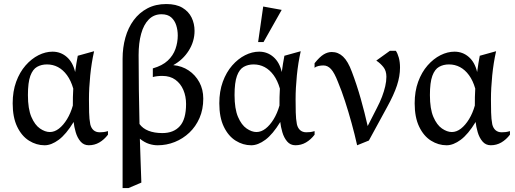

<svg xmlns="http://www.w3.org/2000/svg" viewBox="-20 -723 2603 971"><path d="M205.6 11.7Q164 11.7 126.8 -11.6Q89.6 -34.9 66.9 -82.2Q44.1 -129.4 44.1 -200.4Q44.1 -261.1 61.8 -309.6Q79.6 -358.1 109.4 -392.1Q139.3 -426.1 174.7 -443.9Q210.2 -461.7 245.6 -461.7Q287.1 -461.7 317.9 -434.8Q348.7 -407.9 360 -358.7Q362.8 -380.3 366.4 -402.3Q369.9 -424.2 373.3 -441L455.9 -464Q442.7 -405.4 436.3 -341.4Q429.9 -277.4 429.9 -220.3Q429.9 -188.6 430.7 -154.4Q431.5 -120.2 436.5 -94.6Q441 -75.4 453 -64.7Q465.1 -54 484 -54Q494.1 -54 503.2 -55Q512.3 -55.9 526 -59.9V-41.9Q506.6 -16.6 482.3 -2.5Q458 11.6 429 11.6Q403.3 11.6 387 -7.7Q370.8 -26.9 362.8 -54.7Q354.8 -82.4 352.4 -106.1Q314.5 -43.9 277.1 -16.1Q239.7 11.7 205.6 11.7ZM232 -55.3Q255.9 -55.3 278.2 -72.6Q300.4 -89.9 318.9 -120.1Q337.4 -150.4 348.4 -189.2Q348.3 -212.9 348.7 -232.1Q349.1 -251.4 350.5 -274.9Q339 -315.2 318.9 -342.7Q298.9 -370.1 273.2 -383.7Q247.6 -397.2 217.7 -397.2Q189.2 -397.2 167.5 -384.9Q145.7 -372.7 133.4 -339.3Q121.2 -305.9 121.2 -242.1Q121.2 -172.5 138.7 -131.7Q156.3 -90.8 182.2 -73.1Q208.1 -55.3 232 -55.3Z M600 228V-425.7Q600 -482.4 614 -532.6Q628 -582.8 656.1 -620.9Q684.2 -659 725.6 -680.8Q767 -702.6 820.9 -702.6Q870.9 -702.6 902.5 -683.8Q934 -665 949 -634.1Q963.9 -603.2 963.9 -566.9Q963.9 -513.9 934.7 -467.3Q905.5 -420.6 856.2 -393.6Q899.9 -389.6 934 -366.8Q968 -344.1 988 -307.4Q1008 -270.8 1008 -224.3Q1008 -169.9 989.1 -126.4Q970.1 -82.9 937.7 -52.2Q905.2 -21.5 863.9 -4.9Q822.5 11.7 777 11.7Q755.9 11.7 733.8 4.7Q711.7 -2.2 687.3 -21.4Q688.8 32.1 690.9 87.6Q693 143.1 694.9 200.4L630.1 228ZM801.1 -50Q858.3 -50 889.6 -85.2Q921 -120.3 921 -197Q921 -235.9 907.3 -268.1Q893.6 -300.2 867.1 -319.6Q840.5 -339.1 801 -339.1Q773.3 -339.1 752.9 -333.4V-377.1Q801.1 -390.9 828.4 -416.5Q855.6 -442.1 867.3 -475.3Q879 -508.6 879 -543.6Q879 -570.8 871.2 -595.2Q863.5 -619.6 845.7 -635.3Q827.9 -650.9 796.9 -650.9Q758.4 -650.9 732.5 -624.7Q706.5 -598.4 693.8 -552.1Q681 -505.7 681 -444.6Q681 -354.6 682.3 -268.1Q683.6 -181.7 685.5 -95.9Q701.6 -73.1 731.3 -61.5Q761 -50 801.1 -50Z M1250.6 11.7Q1209 11.7 1171.8 -11.6Q1134.6 -34.9 1111.9 -82.2Q1089.1 -129.4 1089.1 -200.4Q1089.1 -261.1 1106.8 -309.6Q1124.6 -358.1 1154.4 -392.1Q1184.3 -426.1 1219.7 -443.9Q1255.2 -461.7 1290.6 -461.7Q1332.1 -461.7 1362.9 -434.8Q1393.7 -407.9 1405 -358.7Q1407.8 -380.3 1411.4 -402.3Q1414.9 -424.2 1418.3 -441L1500.9 -464Q1487.7 -405.4 1481.3 -341.4Q1474.9 -277.4 1474.9 -220.3Q1474.9 -188.6 1475.7 -154.4Q1476.5 -120.2 1481.5 -94.6Q1486 -75.4 1498 -64.7Q1510.1 -54 1529 -54Q1539.1 -54 1548.2 -55Q1557.3 -55.9 1571 -59.9V-41.9Q1551.6 -16.6 1527.3 -2.5Q1503 11.6 1474 11.6Q1448.3 11.6 1432 -7.7Q1415.8 -26.9 1407.8 -54.7Q1399.8 -82.4 1397.4 -106.1Q1359.5 -43.9 1322.1 -16.1Q1284.7 11.7 1250.6 11.7ZM1277 -55.3Q1300.9 -55.3 1323.2 -72.6Q1345.4 -89.9 1363.9 -120.1Q1382.4 -150.4 1393.4 -189.2Q1393.3 -212.9 1393.7 -232.1Q1394.1 -251.4 1395.5 -274.9Q1384 -315.2 1363.9 -342.7Q1343.9 -370.1 1318.2 -383.7Q1292.6 -397.2 1262.7 -397.2Q1234.2 -397.2 1212.5 -384.9Q1190.7 -372.7 1178.4 -339.3Q1166.2 -305.9 1166.2 -242.1Q1166.2 -172.5 1183.7 -131.7Q1201.3 -90.8 1227.2 -73.1Q1253.1 -55.3 1277 -55.3ZM1285.4 -510.1 1311.1 -690 1404.6 -673 1312.6 -510.1Z M1786.1 11.7Q1774 -43.1 1758.1 -100.4Q1742.3 -157.8 1724.9 -211.3Q1707.5 -264.9 1689 -308.9Q1671.1 -355.3 1654 -373.7Q1637 -392 1616 -392Q1604 -392 1591.4 -389.5Q1578.9 -387 1570.9 -380V-403.3Q1596.6 -435.3 1616.8 -447.7Q1637.1 -460 1658 -460Q1690.5 -460 1715.2 -436.5Q1740 -413 1759.5 -360Q1784.2 -295 1804.4 -223.7Q1824.5 -152.3 1839.5 -85.6L1885.9 -176.5Q1901.6 -206.4 1912 -233.8Q1922.4 -261.2 1928.2 -286.6Q1934.1 -312 1934.1 -335Q1934.1 -364.9 1918.9 -383.9Q1903.6 -403 1883 -416.6L1951.9 -466.1H1981.9Q1990.9 -453.1 1997 -431.1Q2003 -409.1 2003 -381.1Q2003 -337.6 1987.5 -290.6Q1972 -243.6 1937.6 -181.3L1845.5 -12.3Z M2238.6 11.7Q2197 11.7 2159.8 -11.6Q2122.6 -34.9 2099.9 -82.2Q2077.1 -129.4 2077.1 -200.4Q2077.1 -261.1 2094.8 -309.6Q2112.6 -358.1 2142.4 -392.1Q2172.3 -426.1 2207.7 -443.9Q2243.2 -461.7 2278.6 -461.7Q2320.1 -461.7 2350.9 -434.8Q2381.7 -407.9 2393 -358.7Q2395.8 -380.3 2399.4 -402.3Q2402.9 -424.2 2406.3 -441L2488.9 -464Q2475.7 -405.4 2469.3 -341.4Q2462.9 -277.4 2462.9 -220.3Q2462.9 -188.6 2463.7 -154.4Q2464.5 -120.2 2469.5 -94.6Q2474 -75.4 2486 -64.7Q2498.1 -54 2517 -54Q2527.1 -54 2536.2 -55Q2545.3 -55.9 2559 -59.9V-41.9Q2539.6 -16.6 2515.3 -2.5Q2491 11.6 2462 11.6Q2436.3 11.6 2420 -7.7Q2403.8 -26.9 2395.8 -54.7Q2387.8 -82.4 2385.4 -106.1Q2347.5 -43.9 2310.1 -16.1Q2272.7 11.7 2238.6 11.7ZM2265 -55.3Q2288.9 -55.3 2311.2 -72.6Q2333.4 -89.9 2351.9 -120.1Q2370.4 -150.4 2381.4 -189.2Q2381.3 -212.9 2381.7 -232.1Q2382.1 -251.4 2383.5 -274.9Q2372 -315.2 2351.9 -342.7Q2331.9 -370.1 2306.2 -383.7Q2280.6 -397.2 2250.7 -397.2Q2222.2 -397.2 2200.5 -384.9Q2178.7 -372.7 2166.4 -339.3Q2154.2 -305.9 2154.2 -242.1Q2154.2 -172.5 2171.7 -131.7Q2189.3 -90.8 2215.2 -73.1Q2241.1 -55.3 2265 -55.3Z"/></svg>

Font: Ancizar Serif Light
Style: Regular
Weight: 300
Designer: Cesar Puertas, Viviana Monsalve, Julian Moncada, Julian Prieto, Jose Castro, Felipe Aragon, Mariel Hernandez, Sara Alarc
Version: Version 8.100